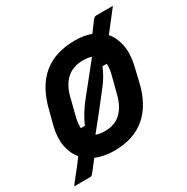

<svg xmlns="http://www.w3.org/2000/svg" viewBox="-154 -733 907 929"><g transform="rotate(-30 299.5 -268.5)"><path d="M356 -547Q405 -547 444 -532Q454 -545 463 -557.5Q472 -570 481 -582Q490 -594 494.5 -597Q499 -600 507 -600H598Q575 -570 553 -542Q531 -514 510 -487Q538 -455 547.5 -407Q557 -359 543 -298L524 -217Q498 -105 431 -47Q364 11 254 11Q197 11 152 -8Q139 10 126 26Q113 42 104 54Q97 63 88 63H-1Q11 46 29 24Q47 2 63.5 -19.5Q80 -41 89 -54Q61 -87 52.5 -134Q44 -181 58 -239L79 -320Q107 -433 175 -490Q243 -547 356 -547ZM341 -444Q284 -444 249 -412.5Q214 -381 199 -322L174 -223Q166 -190 168 -165H190Q202 -192 219.5 -221Q237 -250 259 -277Q292 -318 324 -358Q356 -398 387 -437Q368 -444 341 -444ZM353 -279Q319 -235 284 -190.5Q249 -146 213 -102Q233 -94 262 -94Q318 -94 351.5 -126Q385 -158 400 -215L425 -312Q434 -345 432 -372H408Q399 -349 385 -325Q371 -301 353 -279Z"/></g></svg>

Font: Recursive Sn Lnr St SmB
Style: Italic
Weight: 600
Italic angle: -15°
Version: Version 1.079;hotconv 1.0.112;makeotfexe 2.5.65598; ttfautoh